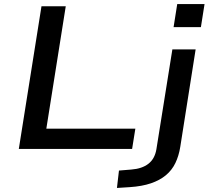

<svg xmlns="http://www.w3.org/2000/svg" viewBox="-20 -736 1039 949"><path d="M73 0 185 -705H305L209 -100H649L633 0ZM838 -602 856 -716H991L973 -602ZM558 193 568 107 629 102Q682 98 713.5 73.5Q745 49 753 2L832 -492H947L871 -10Q864 34 847 69.5Q830 105 800 130Q770 155 726 170Q682 185 621 189Z"/></svg>

Font: Nunito Sans 10pt Expanded SemiBold
Style: Italic
Weight: 600
Width: 7
Italic angle: -9°
Designer: Vernon Adams
Foundry: Vernon Adams
Version: Version 3.101;gftools[0.9.27]